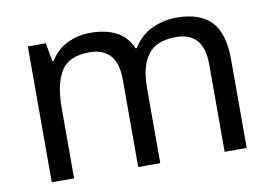

<svg xmlns="http://www.w3.org/2000/svg" viewBox="-63 -646 1062 746"><g transform="rotate(-10 467.5 -273.0)"><path d="M673 -546Q764 -546 809 -499.5Q854 -453 854 -349V0H767V-345Q767 -472 658 -472Q580 -472 546.5 -427Q513 -382 513 -296V0H426V-345Q426 -472 316 -472Q235 -472 204 -422Q173 -372 173 -278V0H85V-536H156L169 -463H174Q199 -505 241.5 -525.5Q284 -546 332 -546Q394 -546 435.5 -524Q477 -502 496 -456H501Q528 -502 574.5 -524Q621 -546 673 -546Z"/></g></svg>

Font: Noto Sans Tai Tham
Style: Regular
Weight: 400
Designer: Monotype Design Team 2013. Revised by David WIlliams 2020
Foundry: Monotype Imaging Inc.
Version: Version 2.002